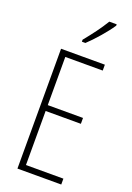

<svg xmlns="http://www.w3.org/2000/svg" viewBox="-176 -1012 738 1075"><g transform="rotate(20 192.5 -474.5)"><path d="M323 -941V-949H279C248 -898 216 -856 173 -803V-791H194C234 -828 292 -894 323 -941ZM338 0V-35H115V-357H325V-392H115V-679H338V-714H77V0Z"/></g></svg>

Font: Noto Sans Armenian ExtraCondensed ExtraLight
Style: Regular
Weight: 200
Width: 2
Designer: Monotype Design Team
Foundry: Monotype Imaging Inc.
Version: Version 2.008